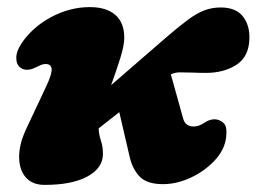

<svg xmlns="http://www.w3.org/2000/svg" viewBox="-20 -505 722 540"><path d="M329.5 -399Q329.5 -377 318 -340.5Q306.5 -304 292.5 -265.5L446.5 -399Q483 -430.5 508 -449Q533 -467.5 554.5 -475.8Q576 -484 601 -484Q645.5 -484 665.5 -455.8Q685.5 -427.5 680.5 -383.5Q675.5 -340.5 641 -320.2Q606.5 -300 559.5 -300Q540 -300 522.8 -300.8Q505.5 -301.5 484.5 -301.5Q474 -301.5 460.5 -296L495 -172Q498 -161 504.5 -155.8Q511 -150.5 519 -149.5Q537 -147.5 553.5 -159Q576.5 -174.5 596 -167Q609 -162 613.8 -152Q618.5 -142 616 -119Q612 -83 582 -51.8Q552 -20.5 510 -2.5Q468 15.5 426.5 12.5Q389 10 370.8 -10.5Q352.5 -31 345 -62.5L315.5 -189.5L257.5 -144Q258 -126.5 263.8 -109.8Q269.5 -93 269.5 -72Q269.5 -32.5 226.2 -8.8Q183 15 105.5 15Q71 15 52.5 -6.2Q34 -27.5 33.8 -63.2Q33.5 -99 53.5 -142L109.5 -261Q127 -298 125.2 -311.5Q123.5 -325 108 -325Q101.5 -325 95.2 -322.2Q89 -319.5 79.5 -315Q66 -308.5 55.8 -308.8Q45.5 -309 38.5 -314Q26 -322.5 25.8 -341.5Q25.5 -360.5 40.5 -383Q71.5 -429 124 -457Q176.5 -485 232.5 -485Q279.5 -485 304.5 -463Q329.5 -441 329.5 -399Z"/></svg>

Font: Fraunces 9pt SuperSoft Black
Style: Italic
Weight: 900
Italic angle: -16°
Version: Version 1.000;[0bf87f6ff]